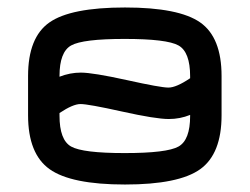

<svg xmlns="http://www.w3.org/2000/svg" viewBox="-20 -487 667 513"><path d="M572 -284V-179Q572 -76 515 -35Q458 6 314 6Q170 6 112.5 -35Q55 -76 55 -179V-284Q55 -387 112 -427Q169 -467 314 -467Q458 -467 515 -427Q572 -387 572 -284ZM488 -278V-283Q488 -348 457 -365.5Q426 -383 313 -383Q201 -383 170 -365.5Q139 -348 139 -284V-282Q167 -293 196 -293Q228 -293 319 -273Q409 -253 430 -253Q451 -253 488 -278ZM139 -185V-178Q139 -113 170 -95.5Q201 -78 313 -78Q426 -78 457 -95.5Q488 -113 488 -177V-180Q461 -169 431 -169Q396 -169 306 -189Q216 -209 195 -209Q175 -209 139 -185Z"/></svg>

Font: Jura
Style: Bold
Weight: 700
Designer: Daniel Johnson, Alexei Vanyashin
Foundry: Daniel Johnson
Version: Version 5.103